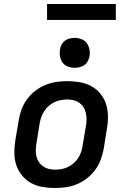

<svg xmlns="http://www.w3.org/2000/svg" viewBox="-20 -935 640 963"><path d="M255 8Q223 8 192 2.5Q161 -3 135 -17.5Q109 -32 90 -55.5Q71 -79 61.5 -107.5Q52 -136 52 -168Q52 -200 57 -232L74 -332Q78 -359 88 -386Q98 -413 115.5 -437Q133 -461 157 -479.5Q181 -498 208 -509Q235 -520 262.5 -524Q290 -528 318 -528Q350 -528 381 -522.5Q412 -517 438.5 -502.5Q465 -488 484 -464.5Q503 -441 512 -412.5Q521 -384 521.5 -352Q522 -320 516 -288L500 -188Q495 -161 485 -134Q475 -107 457.5 -83Q440 -59 416 -40.5Q392 -22 365.5 -11Q339 0 311 4Q283 8 255 8ZM256 -84Q272 -84 288.5 -87Q305 -90 320 -97Q335 -104 348.5 -115.5Q362 -127 371.5 -141.5Q381 -156 386.5 -171.5Q392 -187 394 -203L411 -303Q414 -320 414 -336.5Q414 -353 410.5 -368.5Q407 -384 399 -397Q391 -410 378.5 -419Q366 -428 350.5 -432Q335 -436 318 -436Q302 -436 285.5 -433Q269 -430 254 -423Q239 -416 225.5 -404.5Q212 -393 202.5 -378.5Q193 -364 187.5 -348.5Q182 -333 179 -317L163 -217Q160 -200 159.5 -183.5Q159 -167 162.5 -151.5Q166 -136 174.5 -123Q183 -110 195.5 -101Q208 -92 223.5 -88Q239 -84 256 -84ZM354 -595Q337 -595 320 -601.5Q303 -608 293.5 -621.5Q284 -635 281 -652.5Q278 -670 281 -688Q283 -701 289.5 -712.5Q296 -724 306.5 -731.5Q317 -739 329.5 -742Q342 -745 355 -745Q372 -745 389 -738.5Q406 -732 415.5 -718.5Q425 -705 428.5 -687.5Q432 -670 429 -652Q426 -639 420 -627.5Q414 -616 403 -608.5Q392 -601 379.5 -598Q367 -595 354 -595ZM216 -835V-915H561V-835Z"/></svg>

Font: Iosevka SmBd Ex Obl
Style: Regular
Weight: 600
Width: 7
Italic angle: -9°
Monospace: yes
Designer: Belleve Invis
Foundry: Belleve Invis
Version: Version 32.5.0; ttfautohint (v1.8.4)